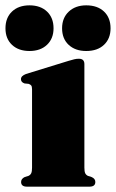

<svg xmlns="http://www.w3.org/2000/svg" viewBox="-58 -699 434 719"><path d="M258 -459V-71Q258 -57 261 -50.5Q264 -44 271 -40.5L285 -36Q299 -30 299 -17.5Q299 0 277 0H43Q21 0 21 -17.5Q21 -29.5 34.5 -36L49 -40.5Q56 -44 59 -50.5Q62 -57 62 -71V-364.5Q62 -375 58.8 -379Q55.5 -383 49 -385L34 -386.5Q20.5 -391 20.5 -402.5Q20.5 -415 39.5 -422L198.5 -471Q212.5 -475 220.2 -477Q228 -479 237.5 -479Q258 -479 258 -459ZM52.5 -508Q11.5 -508 -13 -531Q-37.5 -554 -37.5 -593Q-37.5 -632.5 -13 -655.8Q11.5 -679 52.5 -679Q93.5 -679 118 -655.8Q142.5 -632.5 142.5 -593Q142.5 -554.5 118 -531.2Q93.5 -508 52.5 -508ZM265 -508Q224 -508 199.2 -531Q174.5 -554 174.5 -593Q174.5 -632 199.5 -655.5Q224.5 -679 265 -679Q307 -679 331.5 -655.8Q356 -632.5 356 -593Q356 -554.5 331.5 -531.2Q307 -508 265 -508Z"/></svg>

Font: Fraunces 72pt S000 Black
Style: Regular
Weight: 900
Version: Version 1.000; ttfautohint (v1.8.3)